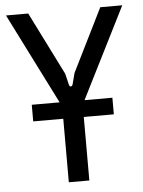

<svg xmlns="http://www.w3.org/2000/svg" viewBox="-51 -741 585 783"><g transform="rotate(-5 241.0 -350.0)"><path d="M76 -260H199V0H283V-260H406V-328H292L479 -700H389L261 -442L249 -396C246 -386 236 -386 234 -396L223 -442L94 -700H3L190 -328H76Z"/></g></svg>

Font: Finlandica
Style: Regular
Weight: 400
Designer: Niklas Ekholm, Juho Hiilivirta, Jaakko Suomalainen
Foundry: Helsinki Type Studio
Version: Version 2.000;Glyphs 3.2 (3202)